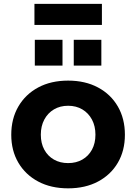

<svg xmlns="http://www.w3.org/2000/svg" viewBox="-20 -992 726 1023"><path d="M343 11.5Q251.5 11.5 183.5 -24.8Q115.5 -61 77.8 -125.2Q40 -189.5 40 -274Q40 -359.5 77.8 -424.5Q115.5 -489.5 183.5 -526Q251.5 -562.5 343 -562.5Q434 -562.5 502.2 -526Q570.5 -489.5 608 -424.5Q645.5 -359.5 645.5 -274Q645.5 -189.5 608 -125.2Q570.5 -61 502.5 -24.8Q434.5 11.5 343 11.5ZM343 -123Q386 -123 418.8 -141.8Q451.5 -160.5 470 -194.5Q488.5 -228.5 488.5 -274.5Q488.5 -320 470 -354.8Q451.5 -389.5 418.8 -409Q386 -428.5 343 -428.5Q300 -428.5 267.2 -409Q234.5 -389.5 216 -354.8Q197.5 -320 197.5 -274.5Q197.5 -228.5 216 -194.5Q234.5 -160.5 267.2 -141.8Q300 -123 343 -123ZM165.5 -780H313V-642.5H165.5ZM373 -780H520V-642.5H373ZM523 -971.5V-859H163.5V-971.5Z"/></svg>

Font: Hepta Slab
Style: Bold
Weight: 700
Designer: Michael LaGattuta
Foundry: Michael LaGattuta
Version: Version 1.100